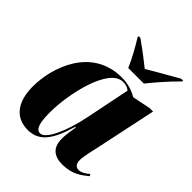

<svg xmlns="http://www.w3.org/2000/svg" viewBox="-215 -892 1029 1029"><g transform="rotate(45 299.5 -378.0)"><path d="M316 -606H434C473 -654 516 -705 571 -759L572 -766H557C484 -725 422 -688 382 -665C351 -690 310 -722 248 -766H235L234 -759C255 -727 297 -652 316 -606ZM170 10C254 10 300 -50 338 -182H343C337 -148 332 -122 332 -85C332 -20 368 10 431 10C508 10 548 -24 580 -50L574 -61C558 -46 535 -31 514 -31C494 -31 481 -45 481 -74C481 -103 495 -158 500 -181L575 -535H549L446 -514C419 -530 378 -546 328 -546C101 -546 24 -321 24 -174C24 -63 72 10 170 10ZM230 -24C201 -24 187 -55 187 -142C187 -282 243 -534 349 -534C367 -534 384 -531 399 -517L347 -261C321 -133 271 -24 230 -24Z"/></g></svg>

Font: Noto Serif Display Condensed Black
Style: Italic
Weight: 900
Width: 3
Italic angle: -12°
Designer: Monotype Design Team
Foundry: Monotype Imaging Inc.
Version: Version 2.009